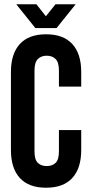

<svg xmlns="http://www.w3.org/2000/svg" viewBox="-20 -868 426 896"><path d="M359 -261V-168Q359 -83 317.5 -37.5Q276 8 195 8Q114 8 72.5 -37.5Q31 -83 31 -168V-532Q31 -617 72.5 -662.5Q114 -708 195 -708Q276 -708 317.5 -662.5Q359 -617 359 -532V-464H255V-539Q255 -577 239.5 -592.5Q224 -608 198 -608Q172 -608 156.5 -592.5Q141 -577 141 -539V-161Q141 -123 156.5 -108Q172 -93 198 -93Q224 -93 239.5 -108Q255 -123 255 -161V-261ZM150 -848 194 -792 239 -848H333L244 -737H145L56 -848Z"/></svg>

Font: Bebas Neue
Style: Regular
Weight: 400
Designer: Ryoichi Tsunekawa
Foundry: Ryoichi Tsunekawa
Version: Version 1.300